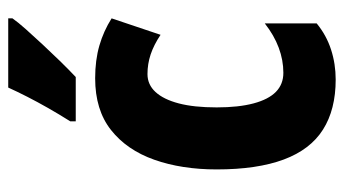

<svg xmlns="http://www.w3.org/2000/svg" viewBox="-200 -606 816 455"><g transform="rotate(-90 207.5 -378.0)"><path d="M247 10Q176 10 128.5 -20Q81 -50 57.5 -113Q34 -176 34 -272Q34 -355 57 -420Q80 -485 127.5 -522.5Q175 -560 250 -560Q293 -560 327.5 -550Q362 -540 392 -521L353 -405Q329 -421 306.5 -428.5Q284 -436 260 -436Q235 -436 217.5 -417Q200 -398 190.5 -362Q181 -326 181 -272Q181 -220 190.5 -184.5Q200 -149 218 -131.5Q236 -114 263 -114Q293 -114 322.5 -125Q352 -136 380 -158V-35Q352 -12 318 -1Q284 10 247 10ZM392 -756Q383 -743 366.5 -724.5Q350 -706 330.5 -685Q311 -664 291 -643.5Q271 -623 253 -606H148V-619Q165 -646 179.5 -671.5Q194 -697 206 -720.5Q218 -744 228 -766H392Z"/></g></svg>

Font: Noto Sans Khmer ExtraCondensed ExtraBold
Style: Regular
Weight: 800
Width: 2
Designer: Danh Hong and the Monotype Design Team
Foundry: Monotype Imaging Inc.
Version: Version 2.004